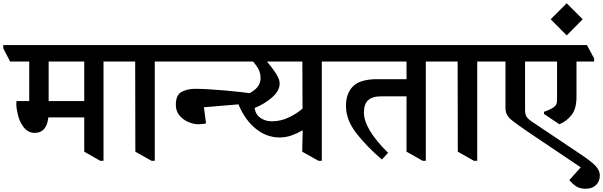

<svg xmlns="http://www.w3.org/2000/svg" viewBox="-64 -939 3694 1176"><path d="M668 -581V-562H570V46H550L452 -10V-220H232Q222 -125 148 -125Q107 -125 79.5 -162Q52 -199 44 -244Q36 -276 36 -302Q36 -314 37 -320H115V-562H-2L-44 -643V-663H623ZM452 -320V-562H234V-320Z M981 -581V-562H884V46H864L765 -10L764 -562H665L623 -643V-663H938Z M1381 -581V-562H980L938 -643V-663H1337ZM1488 -365 1457 -305 1185 -282 1198 -183Q1175 -178 1149 -178Q1122 -178 1090 -191.5Q1058 -205 1035.5 -231.5Q1013 -258 1013 -297Q1013 -357 1048 -376Q1083 -395 1131 -395Q1202 -395 1318 -384.5Q1434 -374 1488 -365Z M2005 -562H1907V46H1887L1787 -10L1790 -138L1787 -140Q1759 -123 1723 -110Q1687 -97 1649 -97Q1562 -97 1491.5 -160Q1421 -223 1384 -334Q1454 -356 1493 -386.5Q1532 -417 1532 -461Q1532 -488 1521.5 -510.5Q1511 -533 1486 -562H1334L1292 -643V-663H1962L2005 -581ZM1789 -274 1788 -562H1572V-561Q1604 -524 1626.5 -488.5Q1649 -453 1649 -428Q1649 -383 1602 -342Q1555 -301 1496 -278Q1500 -239 1530.5 -217.5Q1561 -196 1600 -196Q1655 -196 1704.5 -219.5Q1754 -243 1789 -274Z M2642 -562H2544V46H2525L2426 -10V-349H2271Q2216 -349 2190.5 -325Q2165 -301 2165 -250Q2165 -149 2313 -3L2275 38Q2180 -43 2117.5 -124.5Q2055 -206 2055 -290Q2055 -367 2098.5 -410.5Q2142 -454 2246 -454H2426V-562H2003L1961 -643V-663H2599L2642 -581Z M2956 -581V-562H2859V46H2839L2740 -10L2739 -562H2640L2598 -643V-663H2913Z M3610 135Q3610 172 3586.5 194.5Q3563 217 3523 217Q3487 217 3464.5 202Q3442 187 3424 165V163L3493 86L3163 -136Q3102 -178 3076 -198.5Q3050 -219 3041 -236.5Q3032 -254 3032 -281V-562H2954L2912 -643V-663H3531L3575 -581V-562H3467V-346Q3467 -272 3436 -233.5Q3405 -195 3362 -178L3268 -241V-254Q3309 -269 3328.5 -283Q3348 -297 3348 -323V-562H3152V-266Q3152 -241 3159.5 -227Q3167 -213 3191 -196L3485 1Q3559 50 3584.5 78Q3610 106 3610 135Z M3505 -821 3407 -722 3309 -821 3407 -919Z"/></svg>

Font: Martel ExtraBold
Style: Regular
Weight: 800
Designer: Dan Reynolds
Foundry: Dan Reynolds
Version: Version 1.001; ttfautohint (v1.1) -l 5 -r 5 -G 72 -x 0 -D la